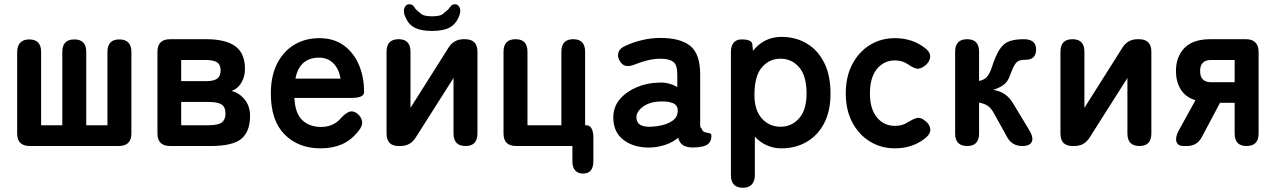

<svg xmlns="http://www.w3.org/2000/svg" viewBox="-20 -689 6021 906"><path d="M121 0Q61 0 61 -59V-444Q61 -472 75.5 -487.5Q90 -503 118 -503Q174 -503 174 -444V-98H274V-444Q274 -503 331 -503Q387 -503 387 -444V-98H487V-444Q487 -503 543 -503Q600 -503 600 -444V-59Q600 0 540 0Z M783 0Q723 0 723 -59V-445Q723 -504 783 -504H954Q1044 -504 1090 -471Q1136 -438 1136 -363Q1136 -327 1118.5 -298Q1101 -269 1072 -260Q1109 -251 1134.5 -219.5Q1160 -188 1160 -142Q1160 -69 1119.5 -34.5Q1079 0 974 0ZM835 -98H963Q1010 -98 1027 -111.5Q1044 -125 1044 -153Q1044 -184 1025.5 -196Q1007 -208 963 -208H835ZM835 -306H951Q989 -306 1005 -318Q1021 -330 1021 -357Q1021 -384 1004 -395Q987 -406 948 -406H835Z M1493 11Q1388 11 1323 -54.5Q1258 -120 1258 -248Q1258 -329 1287 -387.5Q1316 -446 1368 -477.5Q1420 -509 1487 -509Q1554 -509 1601 -475.5Q1648 -442 1673 -384.5Q1698 -327 1698 -254Q1698 -227 1639 -227H1369Q1373 -153 1407 -121.5Q1441 -90 1495 -90Q1555 -90 1591 -134Q1611 -155 1628 -161.5Q1645 -168 1665 -154Q1685 -138 1688.5 -116.5Q1692 -95 1671 -70Q1637 -27 1593 -8Q1549 11 1493 11ZM1374 -318H1587Q1579 -365 1552.5 -391Q1526 -417 1485 -417Q1441 -417 1412.5 -393Q1384 -369 1374 -318Z M1861 0Q1804 0 1804 -59V-445Q1804 -504 1861 -504Q1917 -504 1917 -445V-180L2097 -465Q2122 -504 2168 -504H2174Q2233 -504 2233 -445V-59Q2233 0 2177 0Q2120 0 2120 -59V-321L1941 -39Q1916 0 1870 0ZM2019 -543Q1969 -543 1939.5 -557Q1910 -571 1896 -602Q1881 -631 1888 -650Q1895 -669 1910 -669Q1927 -669 1934.5 -656Q1942 -643 1961 -629Q1970 -619 1984.5 -615.5Q1999 -612 2019 -612Q2039 -612 2053.5 -615.5Q2068 -619 2076 -629Q2096 -643 2104 -656Q2112 -669 2128 -669Q2142 -669 2149.5 -651.5Q2157 -634 2143 -605Q2129 -573 2099.5 -558Q2070 -543 2019 -543Z M2731 130Q2708 130 2694.5 115.5Q2681 101 2681 73V0H2416Q2356 0 2356 -59V-445Q2356 -504 2413 -504Q2469 -504 2469 -445V-98H2629V-445Q2629 -504 2685 -504Q2741 -504 2741 -445V-98H2746Q2763 -98 2771.5 -82.5Q2780 -67 2780 -39V71Q2780 130 2731 130Z M3053 7Q2975 10 2924.5 -27Q2874 -64 2874 -134Q2874 -185 2905 -221Q2936 -257 2985 -277.5Q3034 -298 3086 -299Q3112 -301 3135 -295Q3158 -289 3176 -278V-337Q3176 -384 3156 -398Q3136 -412 3097 -412Q3069 -412 3038.5 -405Q3008 -398 2979 -386Q2953 -375 2934.5 -378Q2916 -381 2904 -402Q2892 -423 2898.5 -442.5Q2905 -462 2932 -473Q2968 -490 3010.5 -500Q3053 -510 3097 -510Q3190 -510 3237 -472.5Q3284 -435 3284 -337V-99Q3284 -86 3290 -84Q3295 -68 3306.5 -65Q3318 -62 3327.5 -60.5Q3337 -59 3337 -47Q3337 -29 3327.5 -16Q3318 -3 3296 2Q3273 7 3251 7Q3220 7 3203.5 -3.5Q3187 -14 3180 -39Q3155 -18 3122 -6.5Q3089 5 3053 7ZM3051 -91Q3107 -93 3143.5 -113Q3180 -133 3178 -170Q3177 -194 3153.5 -203Q3130 -212 3095 -210Q3046 -209 3014 -185.5Q2982 -162 2983 -133Q2985 -88 3051 -91Z M3486 197Q3429 197 3429 138V-444Q3429 -472 3442 -487.5Q3455 -503 3479 -503Q3527 -503 3530 -481L3533 -449Q3558 -481 3592 -498Q3626 -515 3667 -515Q3734 -515 3786.5 -484Q3839 -453 3869 -393.5Q3899 -334 3899 -247Q3899 -165 3869 -107.5Q3839 -50 3786.5 -19.5Q3734 11 3667 11Q3630 11 3598 -3.5Q3566 -18 3542 -44V138Q3542 166 3527.5 181.5Q3513 197 3486 197ZM3663 -91Q3716 -91 3751 -131Q3786 -171 3786 -247Q3786 -331 3751 -371.5Q3716 -412 3663 -412Q3610 -412 3575 -371Q3540 -330 3540 -241Q3540 -169 3575 -130Q3610 -91 3663 -91Z M4203 11Q4137 11 4084.5 -21.5Q4032 -54 4001.5 -112Q3971 -170 3971 -248Q3971 -327 4001.5 -385.5Q4032 -444 4084.5 -476.5Q4137 -509 4203 -509Q4288 -509 4349 -459Q4372 -440 4369 -418Q4366 -396 4345 -379Q4323 -363 4307.5 -365Q4292 -367 4267 -384Q4239 -404 4203 -404Q4151 -404 4118 -363.5Q4085 -323 4085 -248Q4085 -175 4118 -135Q4151 -95 4203 -95Q4240 -95 4265 -113Q4288 -127 4305.5 -132Q4323 -137 4344 -120Q4366 -104 4369.5 -82.5Q4373 -61 4351 -41Q4290 11 4203 11Z M4544 0Q4487 0 4487 -59V-445Q4487 -504 4544 -504Q4600 -504 4600 -445V-307Q4624 -312 4636.5 -325.5Q4649 -339 4659 -368Q4678 -427 4697 -456Q4716 -485 4743 -494.5Q4770 -504 4811 -504Q4869 -504 4869 -456Q4869 -407 4820 -407Q4802 -407 4790 -403Q4778 -399 4768.5 -384Q4759 -369 4747 -336Q4737 -305 4717.5 -290Q4698 -275 4667 -265Q4699 -260 4722 -244Q4745 -228 4763 -197L4835 -78Q4858 -41 4849 -20.5Q4840 0 4804 0Q4756 0 4733 -41L4672 -151Q4659 -176 4643 -188Q4627 -200 4600 -205V-59Q4600 0 4544 0Z M5041 0Q4984 0 4984 -59V-445Q4984 -504 5041 -504Q5097 -504 5097 -445V-180L5277 -465Q5302 -504 5348 -504H5354Q5413 -504 5413 -445V-59Q5413 0 5357 0Q5300 0 5300 -59V-321L5121 -39Q5096 0 5050 0Z M5565 0Q5538 0 5531.5 -20Q5525 -40 5541 -71L5621 -216Q5573 -231 5551 -268Q5529 -305 5529 -354Q5529 -421 5569 -462.5Q5609 -504 5692 -504H5860Q5888 -504 5903.5 -489Q5919 -474 5919 -445V-59Q5919 0 5862 0Q5806 0 5806 -59V-204H5737L5651 -42Q5629 0 5581 0ZM5695 -301H5806V-406H5695Q5643 -406 5643 -354Q5643 -301 5695 -301Z"/></svg>

Font: Zen Maru Gothic
Style: Bold
Weight: 700
Designer: Yoshimichi Ohira
Foundry: Positype
Version: Version 1.001